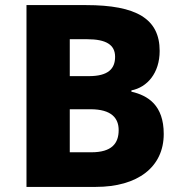

<svg xmlns="http://www.w3.org/2000/svg" viewBox="-20 -800 713 754"><path d="M318 -780H84V-66H356C521 -66 623 -144 623 -274C623 -387 561 -425 496 -440V-445C558 -457 607 -513 607 -600C607 -726 516 -780 318 -780ZM329 -501H254V-646H322C397 -646 432 -624 432 -577C432 -530 405 -501 329 -501ZM254 -371H335C419 -371 446 -335 446 -289C446 -237 419 -202 339 -202H254Z"/></svg>

Font: Noto Sans Malayalam UI ExtraBold
Style: Regular
Weight: 800
Designer: Jelle Bosma - Monotype Design Team
Foundry: Monotype Imaging Inc.
Version: Version 2.104